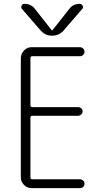

<svg xmlns="http://www.w3.org/2000/svg" viewBox="-20 -975 540 995"><path d="M143.6 0Q120.1 0 104 -17.1Q87.9 -34.2 87.9 -56.6V-672.9Q87.9 -696.3 104.5 -713.4Q121.1 -730.5 143.6 -730.5H393.6Q403.3 -730.5 410.6 -723.6Q418 -716.8 418 -707Q418 -697.3 411.1 -690.4Q404.3 -683.6 393.6 -683.6H147.5Q138.7 -683.6 137.7 -675.8V-428.7Q137.7 -419.9 147.5 -419.9H384.8Q393.6 -419.9 400.9 -413.6Q408.2 -407.2 408.2 -397.9Q408.2 -388.7 400.9 -381.8Q393.6 -375 384.8 -375H147.5Q138.7 -375 137.7 -366.2V-54.7Q137.7 -45.9 147.5 -45.9H393.6Q403.3 -45.9 410.6 -39.6Q418 -33.2 418 -22.9Q418 -12.7 411.1 -6.3Q404.3 0 393.6 0ZM188.5 -819.3 93.8 -928.7Q87.9 -935.5 91.8 -945.3Q95.7 -955.1 106.4 -955.1Q141.6 -955.1 161.1 -928.7L248 -818.4Q249 -817.4 250 -817.4L252 -818.4L338.9 -928.7Q358.4 -955.1 393.6 -955.1Q403.3 -955.1 408.2 -945.3Q413.1 -935.5 406.2 -928.7L311.5 -819.3Q287.1 -790 250 -790Q212.9 -790 188.5 -819.3Z"/></svg>

Font: Rounded-X Mgen+ 1m light
Style: Regular
Weight: 200
Designer: [Source Han Sans]
Ryoko NISHIZUKA  (kana & ideographs); Paul D. Hunt (Latin, Greek & Cyrillic); Wenlong ZHANG  (bopomofo
Version: Version 1.059.20150602